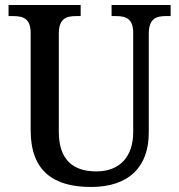

<svg xmlns="http://www.w3.org/2000/svg" viewBox="-20 -734 713 764"><path d="M342 10C495 10 572 -72 572 -206V-599C572 -661 602 -670 641 -670H659V-714H424V-670H441C480 -670 510 -661 510 -603V-208C510 -114 460 -52 363 -52C274 -52 214 -95 214 -210V-599C214 -661 244 -670 283 -670H301V-714H14V-670H32C71 -670 102 -661 102 -603V-216C102 -53 193 10 342 10Z"/></svg>

Font: Noto Serif Tamil SemiCondensed Medium
Style: Regular
Weight: 500
Width: 4
Designer: Indian Type Foundry, Tom Grace, and the Monotype Design Team
Foundry: Monotype Imaging Inc.
Version: Version 2.004